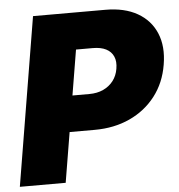

<svg xmlns="http://www.w3.org/2000/svg" viewBox="-52 -777 772 827"><g transform="rotate(-5 334.0 -364.0)"><path d="M0.5 0 121.1 -727.5H434.1Q516.1 -727.5 572 -695.8Q627.9 -664.1 652.3 -606.2Q676.8 -548.3 663.6 -470.2Q650.9 -392.6 606.7 -335.4Q562.5 -278.3 494.9 -247.3Q427.2 -216.3 343.3 -216.3H155.3L180.7 -372.1H333.5Q367.7 -372.1 394 -384.3Q420.4 -396.5 437.3 -418.5Q454.1 -440.4 459 -470.2Q464.4 -501.5 454.8 -523.2Q445.3 -544.9 422.9 -556.4Q400.4 -567.9 365.7 -567.9H293L198.7 0Z"/></g></svg>

Font: Inter 17pt Black
Style: Italic
Weight: 900
Italic angle: -9.3988°
Version: Version 4.001;git-66647c0bb